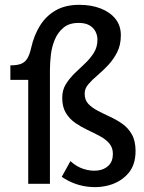

<svg xmlns="http://www.w3.org/2000/svg" viewBox="-20 -762 599 796"><path d="M23 -431V-491Q51 -491 67.5 -497.5Q84 -504 93.5 -520Q103 -536 109 -563Q121 -616 146 -656Q171 -696 211 -719Q251 -742 309 -742Q358 -742 397 -727Q436 -712 458.5 -684Q481 -656 481 -616Q481 -575 465.5 -545Q450 -515 428.5 -492Q407 -469 384.5 -450Q362 -431 346.5 -413Q331 -395 331 -374Q331 -347 346.5 -331Q362 -315 386 -302.5Q410 -290 437 -277.5Q464 -265 487.5 -248.5Q511 -232 526.5 -205Q542 -178 542 -136Q542 -78 511.5 -43Q481 -8 433.5 5.5Q386 19 333.5 10.5Q281 2 236 -29L272 -94Q297 -71 326.5 -61.5Q356 -52 384 -55Q412 -58 430 -75.5Q448 -93 448 -124Q448 -150 433 -167.5Q418 -185 393.5 -198Q369 -211 342.5 -223.5Q316 -236 292 -252.5Q268 -269 253 -294Q238 -319 238 -356Q238 -389 253 -413Q268 -437 289 -457.5Q310 -478 332 -498.5Q354 -519 369 -543Q384 -567 384 -597Q384 -616 375.5 -632Q367 -648 350 -657.5Q333 -667 306 -667Q267 -667 243.5 -647.5Q220 -628 207.5 -598.5Q195 -569 191 -535.5Q187 -502 187 -472V0H97V-431Z"/></svg>

Font: Rosario Medium
Style: Regular
Weight: 500
Version: Version 1.201